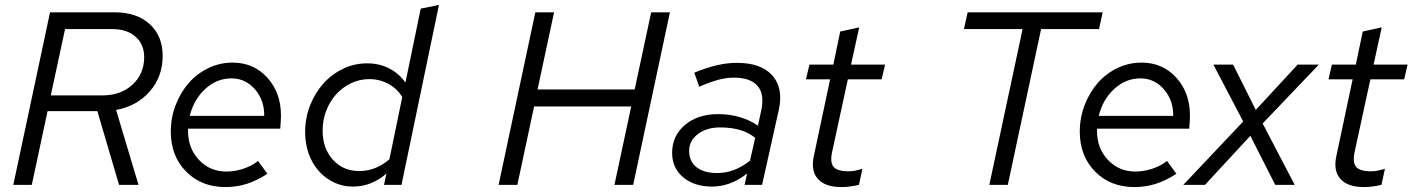

<svg xmlns="http://www.w3.org/2000/svg" viewBox="-20 -750 5731 779"><path d="M34 0 183 -700H446Q535 -700 587.5 -652Q640 -604 640 -523Q640 -439 587.5 -379Q535 -319 451 -304L542 0H463L375 -299H173L109 0ZM435 -632H244L186 -363H397Q470 -363 517.5 -406.5Q565 -450 565 -518Q565 -570 530 -601Q495 -632 435 -632Z M1065 -45Q1022 -17 981 -4Q940 9 895 9Q797 9 735 -54Q673 -117 673 -216Q673 -273 693 -324.5Q713 -376 746.5 -414Q780 -452 826 -474Q872 -496 924 -496Q1009 -496 1064.5 -435Q1120 -374 1120 -281Q1120 -268 1119 -255Q1118 -242 1117 -228H743V-218Q743 -148 787.5 -101Q832 -54 898 -54Q933 -54 967.5 -65.5Q1002 -77 1027 -97ZM919 -432Q859 -432 812.5 -389Q766 -346 750 -280H1052Q1053 -343 1014.5 -387.5Q976 -432 919 -432Z M1538 0 1548 -46Q1520 -21 1485.5 -7Q1451 7 1412 7Q1370 7 1334.5 -10Q1299 -27 1273 -56.5Q1247 -86 1232.5 -126.5Q1218 -167 1218 -214Q1218 -271 1238 -322Q1258 -373 1292 -411Q1326 -449 1372 -471Q1418 -493 1470 -493Q1519 -493 1559 -472.5Q1599 -452 1625 -415L1687 -715L1761 -730L1609 0ZM1289 -220Q1289 -148 1330.5 -102Q1372 -56 1438 -56Q1472 -56 1503 -68.5Q1534 -81 1560 -104L1612 -356Q1593 -389 1557 -409Q1521 -429 1479 -429Q1439 -429 1404.5 -412.5Q1370 -396 1344.5 -368Q1319 -340 1304 -302Q1289 -264 1289 -220Z M2003 0 2152 -700H2228L2161 -387H2555L2622 -700H2698L2549 0H2473L2541 -318H2147L2079 0Z M2869 7Q2797 7 2752 -30.5Q2707 -68 2707 -130Q2707 -199 2759 -243Q2811 -287 2894 -287Q2941 -287 2982.5 -274.5Q3024 -262 3055 -240L3068 -299Q3083 -366 3054.5 -400.5Q3026 -435 2957 -435Q2927 -435 2893.5 -426Q2860 -417 2817 -398L2797 -455Q2845 -475 2887.5 -485Q2930 -495 2970 -495Q3068 -495 3113.5 -444Q3159 -393 3140 -305L3072 0H3001L3011 -46Q2977 -19 2941.5 -6Q2906 7 2869 7ZM2776 -138Q2776 -95 2806 -71.5Q2836 -48 2890 -48Q2926 -48 2958.5 -60.5Q2991 -73 3023 -98L3044 -191Q3016 -213 2981 -223Q2946 -233 2901 -233Q2847 -233 2811.5 -206Q2776 -179 2776 -138Z M3282 -117 3348 -428H3250L3264 -488H3361L3389 -622L3466 -639L3433 -488H3571L3557 -428H3420L3356 -133Q3347 -91 3362 -73Q3377 -55 3423 -55Q3435 -55 3446.5 -57Q3458 -59 3479 -65L3465 0Q3448 4 3430 6.5Q3412 9 3394 9Q3328 9 3298.5 -24Q3269 -57 3282 -117Z M3891 -632 3906 -700H4454L4439 -632H4204L4069 0H3994L4129 -632Z M4753 -45Q4710 -17 4669 -4Q4628 9 4583 9Q4485 9 4423 -54Q4361 -117 4361 -216Q4361 -273 4381 -324.5Q4401 -376 4434.5 -414Q4468 -452 4514 -474Q4560 -496 4612 -496Q4697 -496 4752.5 -435Q4808 -374 4808 -281Q4808 -268 4807 -255Q4806 -242 4805 -228H4431V-218Q4431 -148 4475.5 -101Q4520 -54 4586 -54Q4621 -54 4655.5 -65.5Q4690 -77 4715 -97ZM4607 -432Q4547 -432 4500.5 -389Q4454 -346 4438 -280H4740Q4741 -343 4702.5 -387.5Q4664 -432 4607 -432Z M4781 0 5024 -257 4903 -488H4983L5075 -304L5245 -488H5331L5103 -249L5233 0H5154L5053 -199L4869 0Z M5402 -117 5468 -428H5370L5384 -488H5481L5509 -622L5586 -639L5553 -488H5691L5677 -428H5540L5476 -133Q5467 -91 5482 -73Q5497 -55 5543 -55Q5555 -55 5566.5 -57Q5578 -59 5599 -65L5585 0Q5568 4 5550 6.5Q5532 9 5514 9Q5448 9 5418.5 -24Q5389 -57 5402 -117Z"/></svg>

Font: Red Hat Text
Style: Italic
Weight: 400
Italic angle: -12°
Designer: Pentagram / MCKL
Foundry: Pentagram / MCKL
Version: Version 1.005; Red Hat Text Italic